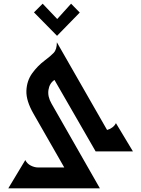

<svg xmlns="http://www.w3.org/2000/svg" viewBox="-20 -820 765 1040"><path d="M25 200 117 47Q127 67 147 77Q167 87 185 87H328L162 -203Q121 -274 123 -328Q125 -382 154 -422.5Q183 -463 223 -493Q254 -516 271 -534Q288 -552 288 -591L560 -116Q575 -120 588 -129.5Q601 -139 608 -153L700 0H498L275 -387Q248 -369 242.5 -333Q237 -297 259 -259L521 200ZM164 -753 211 -800 290 -717 365 -800 412 -752 289 -626Z"/></svg>

Font: Reem Kufi Medium
Style: Regular
Weight: 500
Designer: Khaled Hosny
Version: Version 1.001